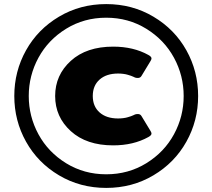

<svg xmlns="http://www.w3.org/2000/svg" viewBox="-20 -820 1040 940"><path d="M268.8 -738.3Q372.5 -800 500 -800Q627.5 -800 731.2 -738.3Q835 -676.7 892.5 -573.8Q950 -470.8 950 -350Q950 -229.2 892.5 -126.3Q835 -23.3 731.2 38.3Q627.5 100 500 100Q372.5 100 268.8 38.3Q165 -23.3 107.5 -126.3Q50 -229.2 50 -350Q50 -470.8 107.5 -573.8Q165 -676.7 268.8 -738.3ZM696.2 -679.2Q608.3 -733.3 500 -733.3Q391.7 -733.3 303.8 -679.2Q215.8 -625 168.3 -537.5Q120.8 -450 120.8 -350Q120.8 -250 168.3 -162.5Q215.8 -75 303.8 -20.8Q391.7 33.3 500 33.3Q608.3 33.3 696.2 -20.8Q784.2 -75 831.7 -162.5Q879.2 -250 879.2 -350Q879.2 -450 831.7 -537.5Q784.2 -625 696.2 -679.2ZM534.2 -591.7Q633.3 -591.7 706.7 -550.8Q721.7 -542.5 721.7 -534.2Q721.7 -528.3 716.7 -520.8L673.3 -449.2Q667.5 -438.3 655 -438.3Q645 -438.3 640 -440.8Q639.2 -440.8 633.8 -443.8Q628.3 -446.7 621.7 -448.8Q615 -450.8 605.8 -453.8Q596.7 -456.7 584.2 -458.3Q571.7 -460 558.3 -460Q500.8 -460 467.5 -430.4Q434.2 -400.8 434.2 -350Q434.2 -299.2 467.5 -269.6Q500.8 -240 558.3 -240Q571.7 -240 584.2 -241.7Q596.7 -243.3 605.8 -246.2Q615 -249.2 621.7 -251.2Q628.3 -253.3 633.8 -256.2Q639.2 -259.2 640 -259.2Q645 -261.7 655 -261.7Q667.5 -261.7 673.3 -250.8L716.7 -179.2Q721.7 -171.7 721.7 -165.8Q721.7 -157.5 706.7 -149.2Q633.3 -108.3 534.2 -108.3Q403.3 -108.3 326.7 -177.9Q250 -247.5 250 -350Q250 -452.5 326.7 -522.1Q403.3 -591.7 534.2 -591.7Z"/></svg>

Font: BoonTook Mon
Style: Regular
Weight: 400
Designer: Sungsit Sawaiwan
Foundry: FontUni
Version: Version 3.0